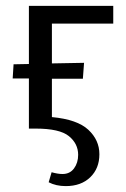

<svg xmlns="http://www.w3.org/2000/svg" viewBox="-20 -436 428 651"><path d="M156 -356V-221L265 -223L261 -169H156V-39Q242 -31 279.5 4Q317 39 317 87Q317 135 286 165Q255 195 203 195Q170 195 145 182L155 148Q176 154 192 154Q217 154 231 135Q245 116 245 89Q245 51 213.5 25.5Q182 0 101 0H78V-170H23L26 -218L78 -219V-416H364V-356Z"/></svg>

Font: Ysabeau Medium
Style: Regular
Weight: 500
Designer: Christian Thalmann (Catharsis Fonts)
Version: Version 0.003